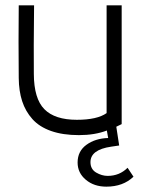

<svg xmlns="http://www.w3.org/2000/svg" viewBox="-20 -490 527 715"><path d="M377 -470.2H433.1V-27.8Q429.7 -26.4 413.1 -18.1L423.8 51.8L394 56.2Q316.9 67.4 316.9 113.8Q316.9 140.1 338.1 152.6Q359.4 165 380.9 165Q424.8 165 455.1 134.8L477.1 168Q438.5 205.1 376 205.1Q330.1 205.1 299.6 179.4Q269 153.8 269 115.2Q269 73.2 301.8 49.3Q334.5 25.4 382.8 23.9L377.9 -3.9Q333 13.2 273.9 13.2Q213.9 13.2 170.2 -2.2Q126.5 -17.6 100.6 -46.6Q74.7 -75.7 62.5 -113.3Q50.3 -150.9 49.8 -199.2Q48.3 -335 49.8 -470.2H106.9Q105 -300.3 106 -214.8Q106.4 -122.6 145.3 -83.3Q184.1 -43.9 266.1 -43.9Q341.8 -43.9 377 -68.8Z"/></svg>

Font: Kreadon Light
Style: Regular
Weight: 300
Designer: kohakuno
Foundry: StudioGnu
Version: Version 1.000;Glyphs 3.1.2 (3151)